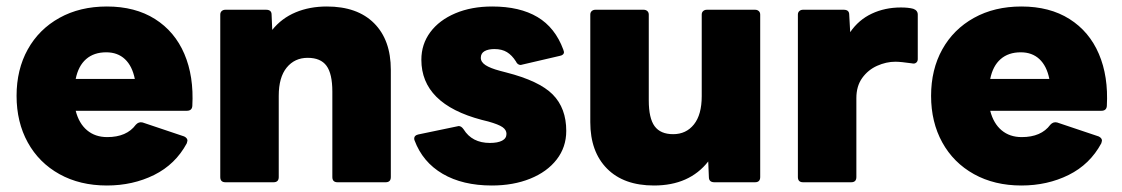

<svg xmlns="http://www.w3.org/2000/svg" viewBox="-20 -561 3455 591"><path d="M31 -266Q31 -347 65.5 -409Q100 -471 163 -506Q226 -541 309 -541Q396 -541 457 -502.5Q518 -464 547.5 -395Q577 -326 572 -235Q571 -220 555 -220H213Q223 -181 248 -160Q273 -139 310 -139Q370 -139 398 -177Q407 -187 419 -184L547 -141Q557 -136 557 -128L555 -120Q520 -55 454.5 -22.5Q389 10 309 10Q226 10 163 -25Q100 -60 65.5 -122.5Q31 -185 31 -266ZM213 -318H395Q387 -358 364.5 -379Q342 -400 307 -400Q269 -400 245 -379Q221 -358 213 -318Z M674 0Q658 0 658 -16V-516Q658 -523 662.5 -527Q667 -531 674 -531H799Q816 -531 816 -516L818 -469Q847 -505 890 -523Q933 -541 986 -541Q1080 -541 1131.5 -489.5Q1183 -438 1183 -346V-16Q1183 0 1167 0H1019Q1003 0 1003 -16V-279Q1003 -334 985 -358.5Q967 -383 927 -383Q887 -383 862.5 -353Q838 -323 838 -266V-16Q838 0 822 0Z M1256 -129Q1255 -131 1255 -135Q1255 -144 1267 -147L1387 -172L1392 -173Q1400 -173 1407 -163Q1433 -121 1488 -121Q1512 -121 1525.5 -128Q1539 -135 1539 -149Q1539 -161 1527 -169.5Q1515 -178 1483 -187L1463 -192Q1277 -241 1277 -377Q1277 -425 1304.5 -462Q1332 -499 1381.5 -520Q1431 -541 1495 -541Q1580 -541 1634.5 -508.5Q1689 -476 1714 -408Q1716 -402 1716 -401Q1716 -396 1712.5 -393Q1709 -390 1703 -389L1587 -362L1583 -361Q1573 -361 1568 -372Q1556 -391 1540.5 -400.5Q1525 -410 1502 -410Q1483 -410 1471.5 -403.5Q1460 -397 1460 -383Q1460 -370 1474.5 -360.5Q1489 -351 1519 -343L1538 -338Q1640 -312 1681.5 -270Q1723 -228 1723 -158Q1723 -108 1693.5 -70Q1664 -32 1612 -11Q1560 10 1494 10Q1404 10 1342.5 -26Q1281 -62 1256 -129Z M1797 -185V-516Q1797 -523 1801.5 -527Q1806 -531 1813 -531H1961Q1968 -531 1972.5 -527Q1977 -523 1977 -516V-252Q1977 -197 1995 -172.5Q2013 -148 2052 -148Q2092 -148 2116 -178Q2140 -208 2140 -265V-516Q2140 -523 2144.5 -527Q2149 -531 2156 -531H2304Q2311 -531 2315.5 -527Q2320 -523 2320 -516V-16Q2320 0 2304 0H2179Q2162 0 2162 -16L2160 -64Q2102 10 1993 10Q1900 10 1848.5 -42Q1797 -94 1797 -185Z M2452 0Q2436 0 2436 -16V-516Q2436 -523 2440.5 -527Q2445 -531 2452 -531H2577Q2594 -531 2594 -516L2597 -462Q2623 -500 2663.5 -519Q2704 -538 2753 -538Q2776 -538 2791 -534Q2805 -529 2805 -516V-379Q2805 -372 2800 -368Q2795 -364 2787 -366Q2752 -371 2736 -371Q2708 -371 2680 -358.5Q2652 -346 2634 -321Q2616 -296 2616 -259V-16Q2616 0 2600 0Z M2846 -266Q2846 -347 2880.5 -409Q2915 -471 2978 -506Q3041 -541 3124 -541Q3211 -541 3272 -502.5Q3333 -464 3362.5 -395Q3392 -326 3387 -235Q3386 -220 3370 -220H3028Q3038 -181 3063 -160Q3088 -139 3125 -139Q3185 -139 3213 -177Q3222 -187 3234 -184L3362 -141Q3372 -136 3372 -128L3370 -120Q3335 -55 3269.5 -22.5Q3204 10 3124 10Q3041 10 2978 -25Q2915 -60 2880.5 -122.5Q2846 -185 2846 -266ZM3028 -318H3210Q3202 -358 3179.5 -379Q3157 -400 3122 -400Q3084 -400 3060 -379Q3036 -358 3028 -318Z"/></svg>

Font: LINE Seed Sans TH App ExtraBold
Style: Regular
Weight: 800
Designer: Dalton Maag Ltd | Thai characters by Cadson Demak Co.,Ltd.
Foundry: Dalton Maag Ltd
Version: Version 1.003